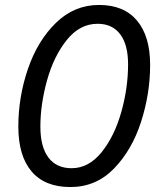

<svg xmlns="http://www.w3.org/2000/svg" viewBox="-20 -745 649 775"><path d="M54 -234Q54 -354 93 -467.5Q132 -581 206 -653Q280 -725 380 -725Q480 -725 533 -662Q586 -599 586 -483Q586 -367 549.5 -253.5Q513 -140 440.5 -65Q368 10 264 10Q161 10 107.5 -53Q54 -116 54 -234ZM497 -485Q497 -565 465 -607Q433 -649 374 -649Q302 -649 249.5 -583.5Q197 -518 170 -421Q143 -324 143 -234Q143 -152 175.5 -109Q208 -66 269 -66Q338 -66 390 -130.5Q442 -195 469.5 -292.5Q497 -390 497 -485Z"/></svg>

Font: Noto Sans UI Narrow
Style: Italic
Weight: 400
Width: 4
Italic angle: -12°
Designer: Monotype Design Team
Foundry: Monotype Imaging Inc.
Version: Version 1.001